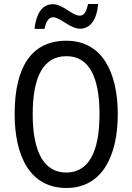

<svg xmlns="http://www.w3.org/2000/svg" viewBox="-20 -927 659 957"><path d="M152 -783H202C209 -820 223 -841 245 -841C280 -841 329 -784 379 -784C430 -784 463 -829 469 -907H419C411 -871 401 -849 378 -849C339 -849 295 -906 243 -906C185 -906 159 -850 152 -783ZM567 -358C567 -568 488 -724 311 -724C139 -724 53 -596 53 -359C53 -151 128 10 311 10C488 10 567 -148 567 -358ZM143 -358C143 -546 197 -647 311 -647C422 -647 476 -547 476 -358C476 -168 421 -67 310 -67C199 -67 143 -170 143 -358Z"/></svg>

Font: Noto Sans Gujarati UI Condensed
Style: Regular
Weight: 400
Width: 3
Designer: Jelle Bosma - Monotype Design Team, Universal Thirst
Foundry: Monotype Imaging Inc.
Version: Version 2.106